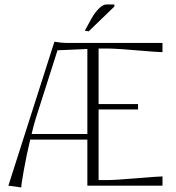

<svg xmlns="http://www.w3.org/2000/svg" viewBox="-20 -823 781 851"><path d="M486.8 -793.9 373 -684.1 356 -687 386.2 -742.2Q400.4 -767.1 418.5 -785.2Q436.5 -803.2 451.2 -803.2H486.8ZM700.2 -632.8V-591.8Q681.6 -591.8 585.9 -599.9Q490.2 -607.9 458 -607.9H417V-361.8H591.8V-337.9H417V-24.9H458Q490.2 -24.9 585.9 -33Q681.6 -41 700.2 -41V0H367.2V-204.1H113.8Q97.2 -133.3 85.7 -69.3Q74.2 -5.4 74.2 7.8L17.1 0L221.2 -638.2Q252.9 -632.8 271 -632.8ZM367.2 -229V-606L234.9 -600.1L138.2 -296.9Q128.9 -267.6 120.1 -229Z"/></svg>

Font: Resagokr
Style: Light
Weight: 300
Designer: gluk
Foundry: gluk
Version: Version 0.95